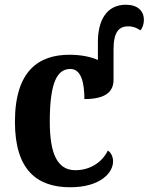

<svg xmlns="http://www.w3.org/2000/svg" viewBox="-20 -780 627 810"><path d="M276 10C403 10 457 -51 457 -99C457 -117 450 -135 435 -145C413 -99 364 -62 298 -62C222 -62 190 -131 190 -267C190 -439 224 -489 277 -489C323 -489 336 -430 336 -362C436 -362 459 -401 459 -444V-572C459 -648 484 -669 521 -669C542 -669 558 -662 572 -652C581 -661 587 -678 587 -696C587 -734 561 -760 511 -760C429 -760 393 -693 393 -603V-527C364 -540 323 -549 273 -549C144 -549 43 -482 43 -266C43 -62 137 10 276 10Z"/></svg>

Font: Noto Serif SemiCondensed
Style: Bold
Weight: 700
Width: 4
Designer: Monotype Design Team
Foundry: Monotype Imaging Inc.
Version: Version 2.015